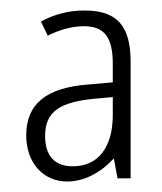

<svg xmlns="http://www.w3.org/2000/svg" viewBox="-20 -742 309 366"><path d="M108 -396C140 -396 171 -412 197 -440L204 -402H229V-624C229 -692 204 -722 141 -722C113 -722 86 -716 58 -701L71 -674C95 -686 118 -692 140 -692C179 -692 195 -671 195 -620V-585L149 -581C67 -575 30 -543 30 -484C30 -431 63 -396 108 -396ZM119 -425C84 -425 66 -445 66 -483C66 -530 95 -548 163 -554L195 -557V-523C195 -461 167 -425 119 -425Z"/></svg>

Font: Kathrein 37 Thin Condensed
Style: Regular
Weight: 250
Width: 3
Designer: Lazydogs Typefoundry, based on Open Sans by Ascender Corporation
Foundry: Lazydogs Typefoundry
Version: Version 1.003;PS 001.003;hotconv 1.0.88;makeotf.lib2.5.64775